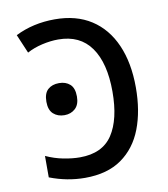

<svg xmlns="http://www.w3.org/2000/svg" viewBox="-82 -794 765 873"><g transform="rotate(-10 300.0 -357.0)"><path d="M241 10Q158 10 78 -21V-120Q117 -102 158 -94Q199 -86 234 -86Q338 -86 384.5 -156.5Q431 -227 431 -355Q431 -487 380 -559Q329 -631 229 -631Q193 -631 154 -622Q115 -613 84 -596L47 -683Q129 -724 229 -724Q328 -724 397 -679.5Q466 -635 502.5 -552Q539 -469 539 -355Q539 -247 507.5 -165Q476 -83 410 -36.5Q344 10 241 10ZM198 -287Q167 -287 147 -305Q127 -323 127 -361Q127 -400 146.5 -417.5Q166 -435 198 -435Q229 -435 248.5 -417.5Q268 -400 268 -361Q268 -324 248 -305.5Q228 -287 198 -287Z"/></g></svg>

Font: Noto Sans Mono Medium
Style: Regular
Weight: 500
Designer: Monotype Design Team
Foundry: Monotype Imaging Inc.
Version: Version 2.014